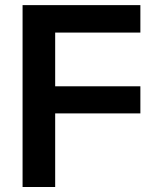

<svg xmlns="http://www.w3.org/2000/svg" viewBox="-20 -748 633 768"><path d="M70.3 0V-727.5H541.5V-617.7H200.7V-402.8H541.5V-294.4H200.7V0Z"/></svg>

Font: Inter 18pt SemiBold
Style: Regular
Weight: 600
Designer: Rasmus Andersson
Foundry: rsms
Version: Version 4.001;git-66647c0bb